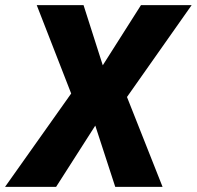

<svg xmlns="http://www.w3.org/2000/svg" viewBox="-68 -731 770 751"><path d="M334 -475.6 483.4 -710.9H681.6L428.7 -351.6L567.9 0H382.8L304.7 -239.7L151.4 0H-48.3L210.4 -365.2L75.7 -710.9H258.8Z"/></svg>

Font: TypoPRO Roboto
Style: Italic
Weight: 900
Italic angle: -12°
Designer: Google
Version: Version 2.136; 2016